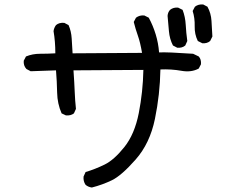

<svg xmlns="http://www.w3.org/2000/svg" viewBox="-20 -778 1040 857"><path d="M390 59Q374 57 362 47Q351 31 353 10L362 -10Q405 -23 447 -43.5Q489 -64 535 -121.5Q581 -179 599.5 -273.5Q618 -368 620 -466L308 -464Q312 -407 313.5 -368Q315 -329 319 -292L310 -272Q296 -261 274 -263L255 -272Q236 -315 235 -365Q234 -415 230 -464L117 -460L98 -470Q84 -485 86 -507L96 -526Q125 -538 159 -538Q193 -538 227 -540Q227 -593 219 -639Q221 -654 230 -666Q244 -678 267 -676L286 -666Q298 -639 300 -606Q302 -573 304 -540L614 -542Q606 -589 595.5 -618.5Q585 -648 577 -680L587 -699Q603 -711 624 -709L644 -699Q663 -664 675 -624.5Q687 -585 690 -544Q726 -546 842 -538L867 -526Q879 -513 877 -491L867 -472Q834 -454 789.5 -462Q745 -470 696 -468Q694 -356 671.5 -247Q649 -138 585.5 -66Q522 6 479.5 26.5Q437 47 390 59ZM771 -565 752 -575Q737 -604 734 -639Q731 -674 728 -707Q729 -723 739 -734Q754 -746 775 -744L795 -734Q807 -703 809 -667Q811 -631 816 -595L807 -575Q793 -563 771 -565ZM883 -585 863 -595Q848 -625 849 -661Q850 -697 840 -729L850 -748Q865 -760 887 -758L906 -748Q922 -719 924 -684.5Q926 -650 928 -615L918 -595Q904 -583 883 -585Z"/></svg>

Font: Kosefont JP
Style: Regular
Weight: 400
Designer: Nozomi Seto 瀬戸のぞみ
Version: Version 3.00;June 19, 2020